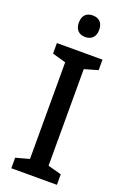

<svg xmlns="http://www.w3.org/2000/svg" viewBox="-173 -974 680 1029"><g transform="rotate(20 167.5 -459.5)"><path d="M168 -919C134 -919 110 -901 110 -857C110 -816 134 -796 168 -796C201 -796 226 -816 226 -857C226 -900 202 -919 168 -919ZM297 0V-60L220 -81V-632L297 -654V-714H37V-654L114 -632V-81L37 -60V0Z"/></g></svg>

Font: Noto Sans Myanmar UI SemiCondensed Medium
Style: Regular
Weight: 500
Width: 4
Designer: Monotype Design Team
Foundry: Monotype Imaging Inc.
Version: Version 2.103